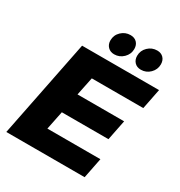

<svg xmlns="http://www.w3.org/2000/svg" viewBox="-207 -1052 1121 1195"><g transform="rotate(30 353.5 -454.5)"><path d="M678 -555H308L281 -424H616L587 -279H252L225 -146H606L577 0H14L154 -701H707ZM446 -845Q446 -808 418.5 -781Q391 -754 353 -754Q325 -754 307.5 -772Q290 -790 290 -818Q290 -856 317.5 -882.5Q345 -909 383 -909Q412 -909 429 -891.5Q446 -874 446 -845ZM637 -845Q637 -808 610 -781Q583 -754 545 -754Q516 -754 499 -772Q482 -790 482 -818Q482 -856 509.5 -882.5Q537 -909 575 -909Q603 -909 620 -891.5Q637 -874 637 -845Z"/></g></svg>

Font: Gontserrat
Style: Bold Italic
Weight: 700
Italic angle: -11.3°
Designer: Julieta Ulanovsky
Foundry: Julieta Ulanovsky
Version: Version 6.001